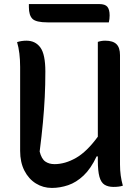

<svg xmlns="http://www.w3.org/2000/svg" viewBox="-20 -910 690 944"><path d="M235 14Q192 14 156.5 -8Q121 -30 100 -71Q79 -112 79 -168V-581Q79 -652 64 -703Q86 -710 110 -710Q154 -710 178.5 -676.5Q203 -643 203 -558Q203 -493 200 -432.5Q197 -372 191 -307.5Q185 -243 175 -165Q184 -129 202.5 -116Q221 -103 248 -103Q300 -103 353.5 -133.5Q407 -164 461 -238V-704Q478 -710 497 -710Q535 -710 552.5 -693Q570 -676 570 -639V-101Q570 -73 573.5 -47.5Q577 -22 584 3Q566 9 538 9Q512 9 494.5 -1.5Q477 -12 469 -40.5Q461 -69 461 -121V-141H455Q427 -81 391 -47Q355 -13 315 0.5Q275 14 235 14ZM122 -890H468Q497 -890 508 -876.5Q519 -863 519 -834Q519 -825 518 -816.5Q517 -808 515 -800H214Q157 -800 139.5 -817.5Q122 -835 122 -875Z"/></svg>

Font: Recursive Sn Csl St Med
Style: Regular
Weight: 500
Version: Version 1.079;hotconv 1.0.112;makeotfexe 2.5.65598; ttfautoh